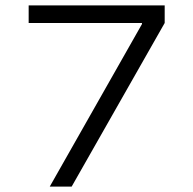

<svg xmlns="http://www.w3.org/2000/svg" viewBox="-20 -690 715 710"><path d="M86 -605H505V-601L164 0H245L589 -605V-670H86Z"/></svg>

Font: LT Wave Alt Light
Style: Regular
Weight: 300
Designer: Daniel Lyons
Version: Version 2.5 (Glyphs App)